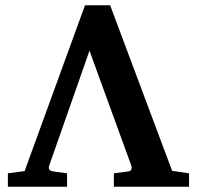

<svg xmlns="http://www.w3.org/2000/svg" viewBox="-20 -707 746 727"><path d="M411.1 0V-50.8L466.8 -58.1Q476.1 -59.6 477.8 -66.7Q479.5 -73.7 477.1 -80.1L318.8 -515.1L166 -79.1Q163.6 -72.8 166.3 -66.2Q168.9 -59.6 180.2 -58.1L233.9 -50.8V0H9.8V-50.8L73.2 -59.1L301.8 -687H397L631.8 -60.1L695.8 -50.8V0Z"/></svg>

Font: Charis SIL
Style: Bold
Weight: 700
Foundry: SIL International
Version: Version 4.112